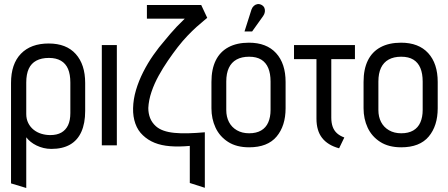

<svg xmlns="http://www.w3.org/2000/svg" viewBox="-20 -725 2235 958"><path d="M405 -171V-311Q405 -403 358 -455.5Q311 -508 223 -508Q134 -508 84.5 -457Q35 -406 35 -311V190L111 213V-40Q120 -28 133 -17.5Q146 -7 162.5 1Q179 9 197.5 13.5Q216 18 236 18Q292 18 329.5 -3.5Q367 -25 386 -67.5Q405 -110 405 -171ZM331 -313V-161Q331 -124 319.5 -100Q308 -76 286 -63.5Q264 -51 231 -51Q208 -51 186.5 -57.5Q165 -64 148 -77.5Q131 -91 121 -111Q111 -131 111 -156V-313Q111 -355 123.5 -382Q136 -409 161.5 -422.5Q187 -436 224 -436Q260 -436 284 -422Q308 -408 319.5 -381Q331 -354 331 -313Z M488 0H563V-500H488Z M1014 -636 984 -700H713V-632H902Q879 -610 861.5 -591.5Q844 -573 830 -556.5Q816 -540 802 -523Q773 -490 745 -450Q717 -410 694.5 -365.5Q672 -321 658.5 -275.5Q645 -230 644 -185Q643 -143 655.5 -108Q668 -73 693 -50Q718 -26 751.5 -12.5Q785 1 829 4.5Q873 8 927 3V188L1002 212V-65Q957 -61 919 -60Q881 -59 850.5 -62Q820 -65 797 -73Q774 -81 758 -95Q738 -113 729 -136Q720 -159 720 -186Q722 -226 736 -267Q750 -308 771.5 -347Q793 -386 818 -422.5Q843 -459 867 -490Q892 -522 916 -547Q940 -572 960.5 -590.5Q981 -609 995.5 -620.5Q1010 -632 1014 -636Z M1405 -185V-316Q1405 -408 1357.5 -460Q1310 -512 1222 -512Q1162 -512 1120 -489.5Q1078 -467 1056.5 -423.5Q1035 -380 1035 -316V-185Q1035 -132 1055.5 -88Q1076 -44 1118 -17Q1160 10 1223 10Q1315 10 1360 -43.5Q1405 -97 1405 -185ZM1330 -318V-176Q1330 -141 1318.5 -114.5Q1307 -88 1283 -74Q1259 -60 1223 -60Q1188 -60 1162 -75Q1136 -90 1122.5 -116Q1109 -142 1109 -176V-318Q1109 -359 1122 -386.5Q1135 -414 1160.5 -428Q1186 -442 1223 -442Q1260 -442 1283.5 -427.5Q1307 -413 1318.5 -385.5Q1330 -358 1330 -318ZM1293 -645Q1300 -655 1301.5 -665.5Q1303 -676 1299.5 -685Q1296 -694 1286 -700Q1275 -706 1265 -704.5Q1255 -703 1247 -696Q1239 -689 1235 -678L1200 -568H1238Z M1633 -138V-430H1751V-500H1447V-430H1559V-133Q1559 -103 1566 -79Q1573 -55 1587 -37Q1601 -19 1622 -6Q1643 7 1672 15L1698 -39Q1676 -47 1661.5 -60Q1647 -73 1640 -92.5Q1633 -112 1633 -138Z M2164 -185V-316Q2164 -408 2116.5 -460Q2069 -512 1981 -512Q1921 -512 1879 -489.5Q1837 -467 1815.5 -423.5Q1794 -380 1794 -316V-185Q1794 -132 1814.5 -88Q1835 -44 1877 -17Q1919 10 1982 10Q2074 10 2119 -43.5Q2164 -97 2164 -185ZM2089 -318V-176Q2089 -141 2077.5 -114.5Q2066 -88 2042 -74Q2018 -60 1982 -60Q1947 -60 1921 -75Q1895 -90 1881.5 -116Q1868 -142 1868 -176V-318Q1868 -359 1881 -386.5Q1894 -414 1919.5 -428Q1945 -442 1982 -442Q2019 -442 2042.5 -427.5Q2066 -413 2077.5 -385.5Q2089 -358 2089 -318Z"/></svg>

Font: Advent Pro Medium
Style: Regular
Weight: 500
Designer: VivaRado, Andreas Kalpakidis
Foundry: VivaRado, Andreas Kalpakidis
Version: Version 3.000